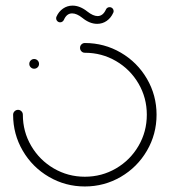

<svg xmlns="http://www.w3.org/2000/svg" viewBox="-20 -674 614 694"><path d="M85.9 -443Q85.9 -450.4 91.1 -455.6Q96.3 -460.7 103.3 -460.7Q110.7 -460.7 115.9 -455.6Q121.1 -450.4 121.1 -443Q121.1 -435.6 115.9 -430.6Q110.7 -425.6 103.3 -425.6Q96.3 -425.6 91.1 -430.7Q85.9 -435.9 85.9 -443ZM269.3 -501.1Q269.3 -508.5 274.4 -513.5Q279.6 -518.5 286.7 -518.5Q357 -518.5 416.7 -483.7Q476.3 -448.9 511.1 -389.3Q545.9 -329.6 545.9 -259.3Q545.9 -188.9 511.1 -129.3Q476.3 -69.6 416.7 -34.8Q357 0 286.7 0Q216.3 0 156.7 -34.8Q97 -69.6 62.2 -129.3Q27.4 -188.9 27.4 -259.3Q27.4 -266.7 32.8 -271.9Q38.1 -277 45.2 -277Q52.2 -277 57.4 -271.9Q62.6 -266.7 62.6 -259.3Q62.6 -198.1 92.8 -146.7Q123 -95.2 174.4 -65.2Q225.9 -35.2 286.7 -35.2Q347.8 -35.2 399.3 -65.2Q450.7 -95.2 480.7 -146.7Q510.7 -198.1 510.7 -259.3Q510.7 -320.4 480.7 -371.9Q450.7 -423.3 399.3 -453.3Q347.8 -483.3 286.7 -483.3Q279.3 -483.3 274.3 -488.5Q269.3 -493.7 269.3 -501.1ZM375.9 -648.1Q382.2 -648.1 386.5 -643.9Q390.7 -639.6 390.7 -633.3Q390.7 -630.4 389.3 -627.8Q381.1 -609.3 365.7 -598.5Q350.4 -587.8 331.1 -587.8Q304.1 -587.8 277.4 -609.6Q257.4 -625.6 240.7 -625.6Q221.1 -625.6 211.1 -602.6Q209.3 -598.5 205.6 -595.9Q201.9 -593.3 197.4 -593.3Q191.5 -593.3 187.2 -597.6Q183 -601.9 183 -608.1Q183 -611.5 184.1 -613.7Q192.2 -632.2 207.8 -643Q223.3 -653.7 242.2 -653.7Q268.9 -653.7 295.9 -632.2Q316.7 -615.9 332.6 -615.9Q351.9 -615.9 362.6 -638.9Q364.1 -643 367.8 -645.6Q371.5 -648.1 375.9 -648.1Z"/></svg>

Font: 26F Galaxy Hebrew Light
Style: Regular
Weight: 300
Designer: C₂₉H₂₅N₃O₅
Version: Version 1.000